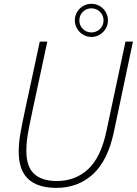

<svg xmlns="http://www.w3.org/2000/svg" viewBox="-20 -950 698 980"><path d="M561 -275.5Q530 -129.5 453.8 -60.2Q377.5 9 268 9Q173 9 124.2 -36.2Q75.5 -81.5 75.5 -176Q75.5 -218 83.2 -264Q91 -310 107 -384L183 -737.5H221.5L146 -386Q135.5 -334.5 128.2 -299.2Q121 -264 117.8 -236.5Q114.5 -209 114.5 -181Q114.5 -99 154.2 -62.5Q194 -26 269.5 -26Q364.5 -26 429.8 -86.5Q495 -147 523 -280L620.5 -737.5H658.5ZM446.5 -784.5Q472 -784.5 490.2 -802.2Q508.5 -820 508.5 -846Q508.5 -872 490.2 -889.8Q472 -907.5 446.5 -907.5Q421 -907.5 403 -889.8Q385 -872 385 -846Q385 -820 403 -802.2Q421 -784.5 446.5 -784.5ZM446.5 -761.5Q423.5 -761.5 404.2 -773Q385 -784.5 373.5 -803.8Q362 -823 362 -846Q362 -869.5 373.5 -888.8Q385 -908 404.2 -919.2Q423.5 -930.5 446.5 -930.5Q470 -930.5 489 -919.2Q508 -908 519.5 -888.8Q531 -869.5 531 -846Q531 -823 519.5 -803.8Q508 -784.5 489 -773Q470 -761.5 446.5 -761.5Z"/></svg>

Font: Epilogue ExtraLight
Style: Italic
Weight: 250
Italic angle: -12°
Designer: Tyler Finck
Foundry: Etcetera Type Co
Version: Version 2.112